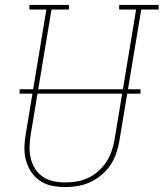

<svg xmlns="http://www.w3.org/2000/svg" viewBox="-20 -755 667 783"><path d="M246 8Q218 8 191.5 2.5Q165 -3 143.5 -17.5Q122 -32 107.5 -53.5Q93 -75 86 -100.5Q79 -126 79.5 -153.5Q80 -181 85 -208L169 -716H100V-735H261V-716H190L105 -205Q101 -181 100.5 -156.5Q100 -132 105.5 -109Q111 -86 123.5 -66.5Q136 -47 155 -34Q174 -21 198 -16Q222 -11 246 -11Q270 -11 293.5 -15Q317 -19 339.5 -29.5Q362 -40 381 -57Q400 -74 413.5 -94.5Q427 -115 435 -138Q443 -161 447 -185L535 -716H466V-735H627V-716H556L467 -182Q463 -156 454.5 -131Q446 -106 431 -83Q416 -60 394.5 -42Q373 -24 348.5 -12.5Q324 -1 298 3.5Q272 8 246 8Q246 8 246 8Q246 8 246 8ZM60 -373V-391H553V-373Z"/></svg>

Font: Iosevka Slab ThExObl
Style: Regular
Weight: 100
Width: 7
Italic angle: -9°
Monospace: yes
Designer: Belleve Invis
Foundry: Belleve Invis
Version: Version 11.1.1; ttfautohint (v1.8.3)